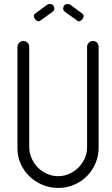

<svg xmlns="http://www.w3.org/2000/svg" viewBox="-20 -927 553 946"><path d="M124 -203Q124 -173 136 -146.5Q148 -120 167.5 -100.5Q187 -81 213 -70Q239 -59 267 -59Q295 -59 321 -70.5Q347 -82 366.5 -101.5Q386 -121 397.5 -146.5Q409 -172 409 -201V-696Q409 -708 417.5 -716.5Q426 -725 438 -725Q451 -725 458.5 -716.5Q466 -708 466 -696V-201Q466 -159 450.5 -122.5Q435 -86 408 -59Q381 -32 344.5 -16.5Q308 -1 267 -1Q226 -1 190 -16Q154 -31 126 -57.5Q98 -84 82 -119.5Q66 -155 66 -196V-696Q66 -708 75 -716.5Q84 -725 96 -725Q108 -725 116 -716.5Q124 -708 124 -696ZM383 -862Q392 -856 392 -848Q392 -840 386.5 -833Q381 -826 373.5 -823Q366 -820 361 -825L301 -868Q291 -876 291 -885Q291 -889 295 -898Q299 -907 314 -907Q321 -907 326 -904ZM156 -862Q147 -856 147 -848Q147 -840 152.5 -833Q158 -826 165.5 -823Q173 -820 178 -825L238 -868Q248 -876 248 -885Q248 -889 244 -898Q240 -907 225 -907Q217 -907 213 -904Z"/></svg>

Font: VDS
Style: Thin
Weight: 100
Width: 0
Designer: artmaker
Foundry: artmaker
Version: Version 1.000 2012 initial release